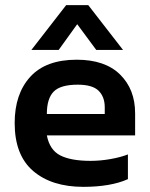

<svg xmlns="http://www.w3.org/2000/svg" viewBox="-20 -716 582 746"><path d="M102 -522 237 -696H323L458 -522H354L280 -622L208 -522ZM304 10Q181 10 109 -51.5Q37 -113 37 -238Q37 -351 97.5 -417.5Q158 -484 278 -484Q388 -484 446.5 -426.5Q505 -369 505 -276V-190H162Q173 -133 214.5 -112Q256 -91 332 -91Q370 -91 409.5 -98Q449 -105 477 -116V-20Q444 -5 400 2.5Q356 10 304 10ZM162 -273H387V-299Q387 -340 363 -363.5Q339 -387 282 -387Q215 -387 188.5 -360Q162 -333 162 -273Z"/></svg>

Font: Kanit Medium
Style: Regular
Weight: 500
Designer: Katatrad Team
Foundry: CadsonDemak
Version: Version 2.000; ttfautohint (v1.8.3)